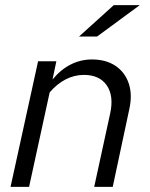

<svg xmlns="http://www.w3.org/2000/svg" viewBox="-20 -726 582 746"><path d="M21 0 128 -488H199L184 -417Q216 -456 255 -475.5Q294 -495 337 -495Q392 -495 429 -470Q466 -445 480.5 -401Q495 -357 482 -300L418 0H346L408 -285Q423 -353 395 -394Q367 -435 306 -435Q269 -435 235 -417.5Q201 -400 173 -367L93 0ZM287 -584 422 -706H523L357 -584Z"/></svg>

Font: Red Hat Text
Style: Italic
Weight: 300
Italic angle: -12°
Designer: Pentagram, MCKL
Foundry: Pentagram, MCKL
Version: Version 1.023